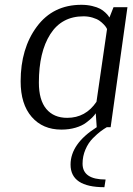

<svg xmlns="http://www.w3.org/2000/svg" viewBox="-20 -530 555 800"><path d="M511 -500 441 0H425Q413 7 399.5 17Q386 27 367 46Q348 65 336 93Q324 121 324 152Q324 218 420 218L415 250Q274 250 274 156Q274 69 383 0L379 -58Q373 -49 364.5 -40.5Q356 -32 339 -19Q322 -6 295 2Q268 10 236 10Q158 10 112 -43Q66 -96 66 -191Q66 -328 133.5 -419Q201 -510 319 -510Q343 -510 364 -505Q385 -500 397 -493.5Q409 -487 418.5 -478Q428 -469 431 -464.5Q434 -460 436 -457L453 -500ZM260 -39Q337 -39 382 -106L426 -409Q425 -411 422.5 -415.5Q420 -420 412 -428.5Q404 -437 394 -444Q384 -451 366 -456.5Q348 -462 328 -462Q237 -462 189.5 -387.5Q142 -313 142 -186Q142 -113 173 -76Q204 -39 260 -39Z"/></svg>

Font: ArsenalItalic
Style: Italic
Weight: 400
Italic angle: -9°
Designer: Andrij Shevchenko
Foundry: Stairsfor.com
Version: Version 1.000